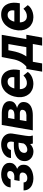

<svg xmlns="http://www.w3.org/2000/svg" viewBox="1244 -1822 737 3265"><g transform="rotate(-90 1612.5 -189.5)"><path d="M282.2 -251.5 172.4 -252 183.6 -314.9 249.5 -314.5Q270 -315.4 288.3 -321.8Q306.6 -328.1 319.3 -341.6Q332 -355 335.4 -377Q338.4 -396 332.3 -408.7Q326.2 -421.4 312.7 -428.2Q299.3 -435.1 281.2 -435.5Q261.2 -436 243.7 -429.9Q226.1 -423.8 213.6 -410.6Q201.2 -397.5 196.3 -377.4L58.1 -377Q61.5 -433.6 95.2 -469.5Q128.9 -505.4 178.5 -522.2Q228 -539.1 278.8 -538.1Q314.5 -537.6 349.9 -529.3Q385.3 -521 414.3 -503.7Q443.4 -486.3 460.4 -457.8Q477.5 -429.2 476.1 -387.7Q474.6 -350.6 456.1 -324.7Q437.5 -298.8 408.9 -282.7Q380.4 -266.6 346.9 -259Q313.5 -251.5 282.2 -251.5ZM178.7 -287.1 272.5 -286.6Q304.2 -285.6 335.4 -278.8Q366.7 -272 391.6 -256.8Q416.5 -241.7 430.7 -216.3Q444.8 -190.9 443.4 -153.3Q441.9 -107.4 419.2 -75.9Q396.5 -44.4 360.8 -25.4Q325.2 -6.3 283.7 2.2Q242.2 10.7 204.1 9.8Q152.8 8.8 107.9 -9.5Q63 -27.8 35.2 -64.5Q7.3 -101.1 7.3 -157.2L143.1 -156.7Q143.1 -134.8 152.8 -120.8Q162.6 -106.9 179.4 -100.1Q196.3 -93.3 217.3 -93.8Q239.3 -93.3 259 -101.1Q278.8 -108.9 292.7 -124.3Q306.6 -139.6 310.1 -162.6Q313.5 -185.1 306.4 -198.5Q299.3 -211.9 284.2 -218Q269 -224.1 248.5 -225.1L167.5 -225.6Z M799.3 -119.1 836.4 -356Q838.9 -377.4 834.5 -396Q830.1 -414.6 816.7 -425.5Q803.2 -436.5 778.8 -437.5Q756.8 -438 739.5 -429.9Q722.2 -421.9 710.9 -407Q699.7 -392.1 695.3 -371.6L557.6 -370.6Q560.1 -414.6 582.3 -446.5Q604.5 -478.5 638.7 -499Q672.9 -519.5 713.1 -529.3Q753.4 -539.1 792 -538.1Q847.2 -537.1 890.4 -515.1Q933.6 -493.2 956.8 -452.4Q980 -411.6 974.1 -353.5L937.5 -127Q933.1 -98.6 930.7 -67.6Q928.2 -36.6 939.5 -8.8L938.5 0L803.7 0.5Q794.9 -28.3 794.9 -58.8Q794.9 -89.4 799.3 -119.1ZM852.1 -321.8 838.9 -242.2 769 -242.7Q748 -242.2 727.3 -237.1Q706.5 -231.9 689 -221.4Q671.4 -210.9 659.9 -194.3Q648.4 -177.7 645.5 -153.8Q643.1 -136.7 648.9 -123.3Q654.8 -109.9 667.2 -102.1Q679.7 -94.2 697.3 -93.8Q722.2 -93.3 746.1 -103.3Q770 -113.3 787.6 -131.8Q805.2 -150.4 812 -174.8L841.3 -113.8Q829.6 -86.4 811.8 -63.5Q793.9 -40.5 771 -23.7Q748 -6.8 720.7 2.2Q693.4 11.2 662.1 10.7Q618.7 9.8 582.3 -10Q545.9 -29.8 524.7 -64.2Q503.4 -98.6 505.4 -144.5Q507.3 -196.3 531.2 -230.7Q555.2 -265.1 593 -285.2Q630.9 -305.2 675.5 -313.7Q720.2 -322.3 764.2 -322.3Z M1317.4 -220.7H1152.3L1167.5 -313L1293.5 -312.5Q1313 -313.5 1332.3 -317.6Q1351.6 -321.8 1366 -333.3Q1380.4 -344.7 1384.3 -366.7Q1387.2 -382.8 1382.8 -392.8Q1378.4 -402.8 1369.1 -408.2Q1359.9 -413.6 1347.7 -416Q1335.4 -418.5 1322.8 -418.9L1238.3 -419.4L1166 0H1028.8L1120.1 -528.3L1325.7 -527.8Q1360.4 -527.3 1396 -520.5Q1431.6 -513.7 1461.4 -498Q1491.2 -482.4 1509 -454.8Q1526.9 -427.2 1524.9 -384.8Q1523.9 -350.1 1506.6 -326.7Q1489.3 -303.2 1461.9 -288.8Q1434.6 -274.4 1403.6 -266.8Q1372.6 -259.3 1344.2 -257.3ZM1283.2 0H1077.1L1143.6 -108.9L1287.1 -108.4Q1307.6 -109.4 1326.4 -114.5Q1345.2 -119.6 1358.9 -132.3Q1372.6 -145 1376.5 -167Q1379.9 -187 1373 -198.2Q1366.2 -209.5 1352.3 -214.6Q1338.4 -219.7 1320.8 -220.2L1185.1 -220.7L1202.6 -313L1342.8 -312.5L1368.7 -275.9Q1403.3 -272 1436.3 -258.8Q1469.2 -245.6 1490 -220.2Q1510.7 -194.8 1510.3 -154.8Q1508.3 -108.9 1487.8 -78.6Q1467.3 -48.3 1433.8 -31Q1400.4 -13.7 1360.8 -6.6Q1321.3 0.5 1283.2 0Z M1815.4 9.8Q1761.2 8.8 1717.8 -11Q1674.3 -30.8 1645.3 -65.4Q1616.2 -100.1 1602.5 -146Q1588.9 -191.9 1592.8 -244.6L1594.7 -264.6Q1600.6 -319.8 1621.6 -369.6Q1642.6 -419.4 1677.7 -457.8Q1712.9 -496.1 1761 -517.8Q1809.1 -539.6 1868.2 -538.1Q1923.3 -537.1 1962.4 -515.6Q2001.5 -494.1 2025.4 -458Q2049.3 -421.9 2058.1 -375.7Q2066.9 -329.6 2061.5 -279.3L2053.7 -220.7H1645.5L1660.6 -314.5L1930.2 -314L1932.6 -326.2Q1936.5 -353 1930.2 -376.2Q1923.8 -399.4 1906.2 -413.6Q1888.7 -427.7 1859.4 -428.7Q1825.7 -429.7 1802.7 -414.6Q1779.8 -399.4 1765.1 -374.5Q1750.5 -349.6 1742.7 -320.6Q1734.9 -291.5 1731.4 -264.6L1729.5 -245.1Q1727.1 -219.2 1731 -193.6Q1734.9 -168 1746.3 -147.5Q1757.8 -127 1778.1 -114.3Q1798.3 -101.6 1829.1 -100.6Q1868.2 -99.6 1901.1 -116Q1934.1 -132.3 1960.4 -159.7L2022 -85.4Q2000 -52.2 1966.1 -31Q1932.1 -9.8 1893.1 0.2Q1854 10.3 1815.4 9.8Z M2275.4 -528.3H2413.1L2378.4 -352.1Q2368.7 -297.9 2349.9 -240.5Q2331.1 -183.1 2300.3 -132.3Q2269.5 -81.5 2224.6 -46.1Q2179.7 -10.7 2118.2 0H2087.9L2099.6 -108.4L2112.8 -109.4Q2141.6 -135.3 2162.6 -162.4Q2183.6 -189.5 2198.7 -218.8Q2213.9 -248 2224.1 -280.8Q2234.4 -313.5 2240.7 -351.6ZM2312.5 -528.3H2652.8L2561 0H2423.8L2496.1 -415.5H2293ZM2073.2 -109.9H2653.8L2606.4 158.7H2469.2L2497.1 0H2194.3L2166.5 158.7H2026.4Z M2951.2 9.8Q2897 8.8 2853.5 -11Q2810.1 -30.8 2781 -65.4Q2752 -100.1 2738.3 -146Q2724.6 -191.9 2728.5 -244.6L2730.5 -264.6Q2736.3 -319.8 2757.3 -369.6Q2778.3 -419.4 2813.5 -457.8Q2848.6 -496.1 2896.7 -517.8Q2944.8 -539.6 3003.9 -538.1Q3059.1 -537.1 3098.1 -515.6Q3137.2 -494.1 3161.1 -458Q3185.1 -421.9 3193.8 -375.7Q3202.6 -329.6 3197.3 -279.3L3189.5 -220.7H2781.2L2796.4 -314.5L3065.9 -314L3068.4 -326.2Q3072.3 -353 3065.9 -376.2Q3059.6 -399.4 3042 -413.6Q3024.4 -427.7 2995.1 -428.7Q2961.4 -429.7 2938.5 -414.6Q2915.5 -399.4 2900.9 -374.5Q2886.2 -349.6 2878.4 -320.6Q2870.6 -291.5 2867.2 -264.6L2865.2 -245.1Q2862.8 -219.2 2866.7 -193.6Q2870.6 -168 2882.1 -147.5Q2893.6 -127 2913.8 -114.3Q2934.1 -101.6 2964.8 -100.6Q3003.9 -99.6 3036.9 -116Q3069.8 -132.3 3096.2 -159.7L3157.7 -85.4Q3135.7 -52.2 3101.8 -31Q3067.9 -9.8 3028.8 0.2Q2989.7 10.3 2951.2 9.8Z"/></g></svg>

Font: Roboto
Style: Bold Italic
Weight: 700
Italic angle: -12°
Designer: Christian Robertson
Foundry: Google
Version: Version 3.0